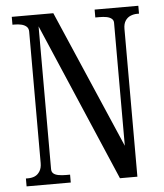

<svg xmlns="http://www.w3.org/2000/svg" viewBox="-51 -756 685 801"><g transform="rotate(-5 291.0 -355.0)"><path d="M28 0V-33H37Q53 -33 65.5 -38.5Q78 -44 86.5 -57.5Q95 -71 95 -92V-642Q95 -656 86.5 -663.5Q78 -671 65 -674Q52 -677 37 -677H28V-710H202L467 -96L451 -93V-648Q451 -659 443 -665.5Q435 -672 422 -674.5Q409 -677 393 -677H375V-710H558V-677H550Q536 -677 522.5 -671.5Q509 -666 500.5 -653Q492 -640 492 -619V0H419L126 -684L136 -686V-63Q136 -51 143.5 -44.5Q151 -38 165 -35.5Q179 -33 195 -33H213V0Z"/></g></svg>

Font: Roboto Serif 120pt ExtraCondensed
Style: Regular
Weight: 400
Width: 2
Designer: Greg Gazdowicz
Foundry: Commercial Type
Version: Version 1.008